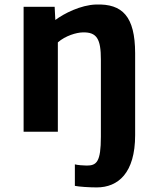

<svg xmlns="http://www.w3.org/2000/svg" viewBox="-20 -586 700 854"><path d="M85 0H237.3V-397.5C271 -427.2 320.3 -441.4 347.7 -441.9C411.1 -443.8 428.7 -412.1 428.7 -321.3V22C428.7 134.3 409.7 150.4 365.7 150.4C354 150.4 323.2 148.4 313 145V240.7C331.5 244.6 377.4 247.6 410.2 247.6C505.4 247.6 581.1 183.6 581.1 15.1V-349.6C580.6 -512.7 524.9 -569.8 407.2 -565.9C338.9 -564 263.7 -525.4 226.1 -497.1L223.1 -555.7H85Z"/></svg>

Font: Merriweather Sans
Style: Bold
Weight: 700
Designer: Eben Sorkin ( eben@eyebytes.com )
Foundry: Eben Sorkin
Version: Version 1.003